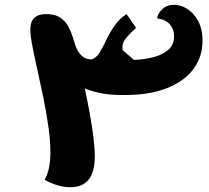

<svg xmlns="http://www.w3.org/2000/svg" viewBox="-20 -759 874 804"><path d="M275 25Q223 25 167 -6Q179 -28 185 -55.5Q191 -83 191 -120Q191 -171 182.5 -230Q174 -289 161.5 -350Q149 -411 136.5 -466.5Q124 -522 115.5 -566.5Q107 -611 107 -636Q107 -700 173 -700Q212 -700 234.5 -683.5Q257 -667 268 -644.5Q279 -622 284 -606Q289 -588 297 -565.5Q305 -543 321 -526.5Q337 -510 364 -510Q384 -517 397.5 -539.5Q411 -562 425 -591.5Q439 -621 459 -650.5Q479 -680 510 -700L550 -642Q521 -617 505 -595.5Q489 -574 494 -549L541 -508Q586 -510 624 -520Q662 -530 685.5 -551Q709 -572 709 -608Q709 -636 691.5 -656.5Q674 -677 638 -682Q639 -700 658.5 -719.5Q678 -739 710 -739Q736 -739 763 -722.5Q790 -706 809 -672.5Q828 -639 828 -588Q828 -523 791.5 -472Q755 -421 682 -391Q609 -361 500 -361Q434 -361 394 -370.5Q354 -380 335 -389Q346 -338 355.5 -285.5Q365 -233 371 -186Q377 -139 377 -104Q377 25 275 25Z"/></svg>

Font: Lemonada SemiBold
Style: Regular
Weight: 600
Designer: Mohamed Gaber (Arabic), Eduardo Tunni (Latin)
Foundry: Kief Type Foundry
Version: Version 4.005; ttfautohint (v1.8.3)